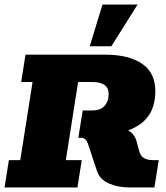

<svg xmlns="http://www.w3.org/2000/svg" viewBox="-22 -823 730 843"><path d="M-2 0 17 -120H67L121 -463H71L90 -583H439Q544 -583 602 -543Q660 -503 660 -423Q660 -323 590 -275.5Q520 -228 401 -228H370L501 -258Q535 -258 553.5 -242Q572 -226 579 -198L588 -163Q595 -138 610 -129Q625 -120 650 -120H675L656 0H547Q496 0 456 -17.5Q416 -35 404 -72L367 -183Q360 -206 352 -212Q344 -218 334 -218H322L341 -338H382Q420 -338 437.5 -358.5Q455 -379 455 -408Q455 -437 437 -450Q419 -463 382 -463H321L267 -120H337L318 0ZM372 -620 428 -803H582L467 -620Z"/></svg>

Font: Rokkitt SemiBold Black
Style: Italic
Weight: 900
Italic angle: -9°
Version: Version 3.103